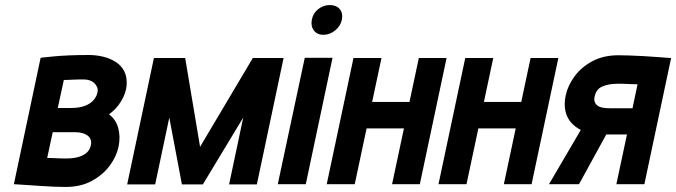

<svg xmlns="http://www.w3.org/2000/svg" viewBox="-20 -730 2680 761"><path d="M412 -277Q441 -297 460.5 -329.5Q480 -362 482 -393Q484 -425 472.5 -447.5Q461 -470 439.5 -484Q418 -498 390 -505Q362 -512 332 -512Q289 -512 254 -510.5Q219 -509 193.5 -506.5Q168 -504 154.5 -502.5Q141 -501 141 -501L35 0Q35 0 50 1Q65 2 89 3.5Q113 5 141 7Q169 9 195 10Q221 11 240 11Q300 11 344 -13Q388 -37 415 -73.5Q442 -110 450 -149Q458 -189 448.5 -223Q439 -257 412 -277ZM314 -415Q325 -415 335.5 -411.5Q346 -408 353.5 -401Q361 -394 365 -384.5Q369 -375 366 -362Q363 -348 351.5 -334Q340 -320 318 -311Q296 -302 260 -302H209L233 -413Q243 -413 253.5 -413.5Q264 -414 274.5 -414.5Q285 -415 295 -415Q305 -415 314 -415ZM245 -102Q238 -102 229 -102Q220 -102 210 -102.5Q200 -103 189 -103.5Q178 -104 167 -104L189 -206H279Q294 -206 306.5 -202.5Q319 -199 327.5 -192.5Q336 -186 339.5 -176Q343 -166 340 -154Q336 -135 322 -123.5Q308 -112 288 -107Q268 -102 245 -102Z M982 -500 773 -148 714 -500H590L484 1H595L651 -264L701 1L784 1L944 -264L888 1H998L1104 -500Z M1081 0H1192L1298 -501H1188ZM1287 -710Q1262 -710 1241.5 -694Q1221 -678 1216 -652Q1211 -627 1224 -609.5Q1237 -592 1262 -592Q1287 -592 1308.5 -609.5Q1330 -627 1335 -652Q1340 -678 1326.5 -694Q1313 -710 1287 -710Z M1603 -326H1455L1492 -500H1381L1275 0H1386L1433 -221H1581L1534 0H1644L1750 -500H1640Z M2046 -326H1898L1935 -500H1824L1718 0H1829L1876 -221H2024L1977 0H2087L2193 -500H2083Z M2432 -511Q2372 -511 2328 -487.5Q2284 -464 2257 -427Q2230 -390 2222 -351Q2215 -317 2221 -290Q2227 -263 2243.5 -244.5Q2260 -226 2282 -215L2156 0H2275L2383 -197Q2388 -197 2392 -197Q2396 -197 2400.5 -197Q2405 -197 2409 -197H2465L2423 0H2534L2640 -500Q2640 -500 2624.5 -501Q2609 -502 2584.5 -504Q2560 -506 2532 -507.5Q2504 -509 2477.5 -510Q2451 -511 2432 -511ZM2394 -301Q2379 -301 2367 -303.5Q2355 -306 2347.5 -312Q2340 -318 2337 -327Q2334 -336 2337 -348Q2343 -377 2368 -387.5Q2393 -398 2427 -398Q2434 -398 2443 -398Q2452 -398 2462.5 -397.5Q2473 -397 2484.5 -396.5Q2496 -396 2507 -396L2487 -301Z"/></svg>

Font: Advent Pro
Style: Italic
Weight: 400
Italic angle: -12°
Designer: VivaRado, Andreas Kalpakidis
Foundry: VivaRado, Andreas Kalpakidis
Version: Version 3.000